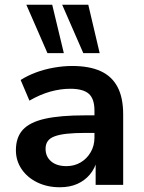

<svg xmlns="http://www.w3.org/2000/svg" viewBox="-20 -779 605 809"><path d="M232 10Q179 10 137 -10.5Q95 -31 71 -66.5Q47 -102 47 -146Q47 -200 76 -232Q105 -264 169 -278.5Q233 -293 339 -293H393V-219H341Q294 -219 262 -215.5Q230 -212 210 -204.5Q190 -197 181 -184Q172 -171 172 -152Q172 -119 195.5 -99Q219 -79 260 -79Q293 -79 319.5 -94.5Q346 -110 362 -137.5Q378 -165 378 -199V-313Q378 -363 354 -384Q330 -405 276 -405Q235 -405 192 -393Q149 -381 104 -355L67 -442Q95 -460 131 -473.5Q167 -487 207 -494Q247 -501 284 -501Q356 -501 403.5 -479.5Q451 -458 475 -413Q499 -368 499 -297V0H383V-104H389Q380 -69 358.5 -43.5Q337 -18 305.5 -4Q274 10 232 10ZM331 -555 242 -759H352L400 -555ZM180 -555 91 -759H200L249 -555Z"/></svg>

Font: Nunito Sans 11pt
Style: Bold
Weight: 700
Version: Version 3.101;gftools[0.9.27]